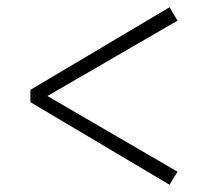

<svg xmlns="http://www.w3.org/2000/svg" viewBox="-20 -597 574 530"><path d="M64 -315V-349L448 -577L470 -540L92 -321V-343L470 -123L448 -87Z"/></svg>

Font: Source Serif 4 Light
Style: Regular
Weight: 300
Designer: Frank Grießhammer
Foundry: Adobe Systems Incorporated
Version: Version 4.004;hotconv 1.0.116;makeotfexe 2.5.65601